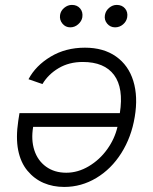

<svg xmlns="http://www.w3.org/2000/svg" viewBox="-20 -750 621 778"><path d="M324.2 -556.8Q399.5 -556.8 450.1 -521.1Q500.7 -485.4 520.2 -421.9Q539.8 -358.3 525.9 -275.9Q512.4 -194.2 471.6 -129.6Q430.8 -65 370.2 -28.8Q309.7 7.5 240.1 7.5Q194.6 7.5 156.8 -8.7Q119 -24.9 91.3 -58.1Q63.6 -91.3 53.6 -141.7Q43.7 -192.1 54 -260.3L58.9 -291.5H465.6Q481.5 -393.1 442.3 -446Q403.1 -498.9 315.3 -498.9Q259.9 -498.9 217.7 -473.9Q175.4 -448.9 152 -409.4L95.5 -429Q124.6 -484 185.2 -520.4Q245.7 -556.8 324.2 -556.8ZM456 -235.8H114.3Q105.5 -183.6 119.1 -141.3Q132.8 -99.1 166.7 -74.6Q200.6 -50.1 248.6 -50.1Q295.5 -50.1 339.7 -76.3Q383.9 -102.6 414.2 -144.9Q444.6 -187.1 456 -235.8ZM446.4 -639.2Q426.8 -639.2 414.2 -654.3Q401.6 -669.4 405.2 -689.3Q408.4 -706.7 422.4 -718.4Q436.4 -730.1 453.1 -730.1Q474.4 -730.1 486.7 -715.6Q498.9 -701 495.4 -680Q492.5 -663 478.5 -651.1Q464.5 -639.2 446.4 -639.2ZM264.6 -639.2Q245.4 -639.2 233 -654.3Q220.5 -669.4 223.4 -689.3Q225.9 -706.3 240.2 -718.2Q254.6 -730.1 271.3 -730.1Q292.6 -730.1 304.7 -715.7Q316.8 -701.3 313.6 -680Q310.7 -663.7 296.7 -651.5Q282.7 -639.2 264.6 -639.2Z"/></svg>

Font: Karasuma Gothic
Style: Light Italic
Weight: 300
Italic angle: 9.39998°
Designer: Rasmus Andersson / Ryoko Nishizuka
Foundry: rsms
Version: Version 1.00